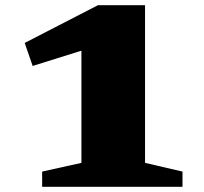

<svg xmlns="http://www.w3.org/2000/svg" viewBox="-20 -718 784 738"><path d="M293 -92V-630L345 -539.5L105.5 -464.5L75 -553L356.5 -698H537.5V-92L681.5 -58.5V0H142V-58.5Z"/></svg>

Font: Newsreader 9pt ExtraBold
Style: Regular
Weight: 800
Designer: Hugues Gentile
Foundry: Production Type
Version: Version 1.003